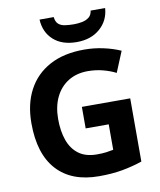

<svg xmlns="http://www.w3.org/2000/svg" viewBox="-100 -1018 924 1107"><g transform="rotate(-10 362.0 -464.5)"><path d="M361 -401H644V-31Q588 -12 527.5 -1Q467 10 390 10Q230 10 144 -84Q58 -178 58 -358Q58 -470 101.5 -552Q145 -634 228 -679Q311 -724 431 -724Q488 -724 543 -712Q598 -700 643 -680L593 -559Q560 -576 518 -587Q476 -598 430 -598Q364 -598 315.5 -568Q267 -538 240.5 -483.5Q214 -429 214 -355Q214 -285 233 -231Q252 -177 293 -146.5Q334 -116 400 -116Q432 -116 454.5 -119Q477 -122 496 -126V-275H361ZM592 -939Q587 -866 534 -820Q481 -774 398 -774Q312 -774 262 -819Q212 -864 208 -939H291Q294 -911 308.5 -898Q323 -885 347 -881.5Q371 -878 399 -878Q423 -878 446.5 -882.5Q470 -887 487 -900Q504 -913 507 -939Z"/></g></svg>

Font: Noto Sans Bengali UI
Style: Bold
Weight: 700
Designer: Jelle Bosma - Monotype Design Team
Foundry: Monotype Imaging Inc.
Version: Version 2.003; ttfautohint (v1.8.4.7-5d5b)